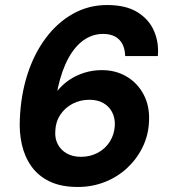

<svg xmlns="http://www.w3.org/2000/svg" viewBox="-20 -732 674 764"><path d="M290 12Q223 12 177.5 -10Q132 -32 105 -70Q78 -108 67 -157Q56 -206 59 -259Q63 -355 89.5 -437Q116 -519 162.5 -581Q209 -643 271 -677.5Q333 -712 406 -712Q481 -712 527 -683.5Q573 -655 593 -608.5Q613 -562 608 -509H478Q477 -551 454.5 -574Q432 -597 390 -597Q349 -597 314 -573Q279 -549 252.5 -501Q226 -453 210 -381Q210 -379 209.5 -376Q209 -373 208 -370Q228 -395 255 -413.5Q282 -432 315.5 -442.5Q349 -453 385 -453Q441 -453 484.5 -427Q528 -401 552 -355Q576 -309 573 -250Q571 -195 548 -147.5Q525 -100 486.5 -64Q448 -28 397.5 -8Q347 12 290 12ZM302 -108Q339 -108 369 -124Q399 -140 417 -168.5Q435 -197 437 -233Q438 -263 426 -286Q414 -309 391 -322Q368 -335 336 -335Q299 -335 268.5 -319Q238 -303 219.5 -274.5Q201 -246 200 -210Q198 -180 210.5 -157Q223 -134 246.5 -121Q270 -108 302 -108Z"/></svg>

Font: DM Sans ExtraBold
Style: Italic
Weight: 800
Italic angle: -10°
Designer: Colophon Foundry, Jonny Pinhorn
Foundry: Colophon Foundry
Version: Version 4.004;gftools[0.9.30]